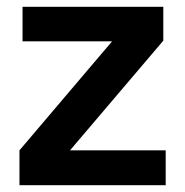

<svg xmlns="http://www.w3.org/2000/svg" viewBox="-20 -542 542 562"><path d="M37 0V-102L308 -421H46V-522H458V-423L185 -102H465V0Z"/></svg>

Font: IBMPlexSans-SemiBold
Style: Regular
Weight: 600
Designer: Mike Abbink, Paul van der Laan, Pieter van Rosmalen
Foundry: Bold Monday
Version: Version 3.1